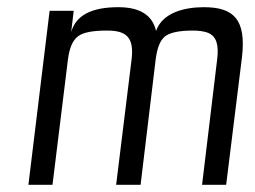

<svg xmlns="http://www.w3.org/2000/svg" viewBox="-20 -514 708 534"><path d="M547 -494C493 -494 432 -479 414 -428C404 -472 369 -494 309 -494C234 -494 191 -471 178 -425L185 -484H118L59 0H126L169 -349C173 -380 182 -402 197 -413C211 -424 238 -429 278 -429C328 -429 354 -413 346 -349L303 0H371L413 -349C417 -380 425 -401 438 -412C451 -423 477 -429 516 -429C533 -429 547 -427 558 -423C582 -413 589 -390 584 -349L542 0H609L653 -355C665 -459 631 -494 547 -494Z"/></svg>

Font: Gamestation Condensed
Style: Italic
Weight: 400
Width: 3
Designer: Jonas Hecksher
Foundry: Jonas Hecksher, Playtypeª, e-types AS
Version: Version 1.003